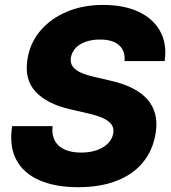

<svg xmlns="http://www.w3.org/2000/svg" viewBox="-20 -758 703 788"><path d="M300.8 10.3Q207.5 10.3 142.1 -18.1Q76.7 -46.4 46.9 -102.3Q17.1 -158.2 29.8 -240.2H195.8Q191.9 -205.1 204.8 -180.9Q217.8 -156.7 245.4 -144.3Q272.9 -131.8 313 -131.8Q349.6 -131.8 377.7 -141.8Q405.8 -151.9 423.3 -169.7Q440.9 -187.5 444.8 -210.9Q448.2 -231.4 438.2 -246.3Q428.2 -261.2 403.8 -272.7Q379.4 -284.2 339.4 -293L266.1 -310.1Q172.4 -331.5 125.7 -382.1Q79.1 -432.6 92.8 -516.1Q103.5 -582.5 146 -632.3Q188.5 -682.1 254.6 -710Q320.8 -737.8 403.3 -737.8Q488.8 -737.8 549.1 -709.5Q609.4 -681.2 637.7 -629.2Q666 -577.1 655.8 -507.3H491.2Q494.6 -549.3 468.8 -572.5Q442.9 -595.7 390.6 -595.7Q356.9 -595.7 331.1 -586.4Q305.2 -577.1 290 -560.5Q274.9 -543.9 271 -522.5Q267.6 -501.5 277.6 -486.3Q287.6 -471.2 310.3 -460.7Q333 -450.2 367.2 -442.4L428.2 -428.2Q481.4 -416.5 520.5 -397.5Q559.6 -378.4 583.7 -351.6Q607.9 -324.7 616.9 -289.6Q626 -254.4 618.7 -210.4Q607.4 -141.1 566.7 -91.6Q525.9 -42 458.7 -15.9Q391.6 10.3 300.8 10.3Z"/></svg>

Font: Inter 20pt ExtraBold
Style: Italic
Weight: 800
Italic angle: -9.3988°
Version: Version 4.001;git-66647c0bb